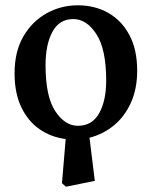

<svg xmlns="http://www.w3.org/2000/svg" viewBox="-20 -513 573 725"><path d="M274 -38Q328 -38 354.5 -85.5Q381 -133 381 -209Q381 -327 344 -384Q307 -441 257 -441Q204 -441 178 -393Q152 -345 152 -267Q152 -149 188.5 -93.5Q225 -38 274 -38ZM229 192 214 179 228 12Q173 5 129.5 -25Q86 -55 60.5 -108Q35 -161 35 -236Q35 -318 68 -375Q101 -432 155.5 -462.5Q210 -493 274 -493Q338 -493 388.5 -464.5Q439 -436 468.5 -381Q498 -326 498 -246Q498 -177 474 -124.5Q450 -72 409.5 -39Q369 -6 318 7L338 170Z"/></svg>

Font: Source Serif 4 Semibold
Style: Regular
Weight: 600
Designer: Frank Grießhammer
Foundry: Adobe
Version: Version 4.005;hotconv 1.1.0;makeotfexe 2.6.0